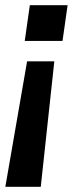

<svg xmlns="http://www.w3.org/2000/svg" viewBox="-24 -513 300 737"><path d="M184.5 -277.5H80L-3.5 204H132.5ZM71 -356H216L235.5 -493H90.5Z"/></svg>

Font: HK Grotesk ExtraBold
Style: Italic
Weight: 800
Italic angle: -16°
Designer: Alfredo Marco Pradil
Foundry: Hanken Design Co.
Version: Version 3.001;FEAKit 1.0